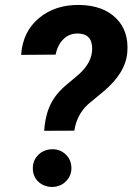

<svg xmlns="http://www.w3.org/2000/svg" viewBox="-20 -741 530 768"><path d="M156.7 -217.8Q161.1 -281.2 182.9 -325Q204.6 -368.7 250.2 -405.5Q295.9 -442.4 311.5 -459.5Q353.5 -505.9 348.1 -558.1Q343.3 -605.5 293 -606.9Q258.3 -607.9 234.4 -585Q210.4 -562 202.6 -522.5L64.5 -521.5Q70.8 -614.3 136 -668.7Q201.2 -723.1 299.8 -721.2Q392.1 -719.2 443.8 -668.5Q495.6 -617.7 489.3 -533.2Q483.4 -450.2 394.5 -375.5L332 -323.7Q287.1 -282.2 277.3 -218.3ZM111.3 -65.4Q110.4 -98.1 132.3 -120.6Q154.3 -143.1 187.5 -144Q218.8 -145 241.7 -124.3Q264.6 -103.5 265.6 -70.8Q266.6 -40 245.1 -17.1Q223.6 5.9 189.5 6.8Q156.7 6.8 134.5 -13.2Q112.3 -33.2 111.3 -65.4Z"/></svg>

Font: RobotoInd
Style: Bold Italic
Weight: 700
Italic angle: -12°
Designer: Google
Version: Version 2.001150; 2014